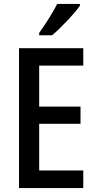

<svg xmlns="http://www.w3.org/2000/svg" viewBox="-20 -960 493 980"><path d="M388 -931V-940H272C249 -895 215 -841 180 -792V-780H246C291 -818 361 -891 388 -931ZM405 0V-90H180V-328H391V-416H180V-625H405V-714H77V0Z"/></svg>

Font: Noto Sans Lao Looped Condensed Medium
Style: Regular
Weight: 500
Width: 3
Designer: Mark Frömberg, Ben Mitchell
Foundry: The Fontpad Ltd
Version: Version 1.002